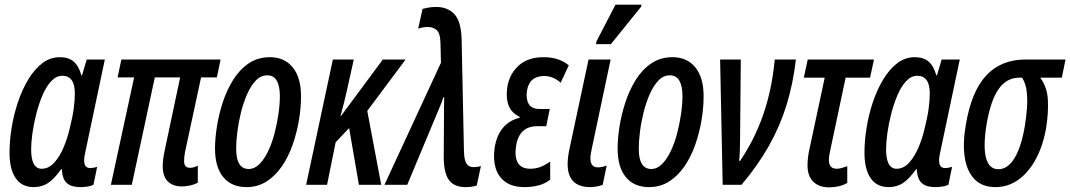

<svg xmlns="http://www.w3.org/2000/svg" viewBox="-20 -795 4604 826"><path d="M125 10Q74 10 47.5 -28.5Q21 -67 21 -138Q21 -189 30 -245Q39 -301 57 -355Q75 -409 101.5 -453Q128 -497 162 -523Q196 -549 237 -549Q275 -549 297 -530Q319 -511 330 -471H333L353 -539H431L349 -150Q346 -137 344 -125.5Q342 -114 342 -105Q342 -72 368 -72Q380 -72 398 -77L382 0Q372 5 356.5 7.5Q341 10 329 10Q293 10 276 -1Q259 -12 253 -29.5Q247 -47 246 -67H243Q215 -27 188 -8.5Q161 10 125 10ZM159 -69Q190 -69 214 -96Q238 -123 254.5 -163Q271 -203 280 -243Q292 -290 297 -327Q302 -364 302 -393Q302 -469 248 -469Q222 -469 200.5 -446Q179 -423 163 -385.5Q147 -348 136 -305Q125 -262 119.5 -222Q114 -182 114 -153Q114 -69 159 -69Z M763 7Q724 7 702 -14.5Q680 -36 680 -81Q680 -109 689 -150L755 -462H646L547 0H457L557 -462H486L502 -539H929L913 -462H845L776 -141Q774 -131 773 -121Q772 -111 772 -101Q772 -73 798 -73Q807 -73 815.5 -76Q824 -79 831 -82V-9Q816 -1 798 3Q780 7 763 7Z M1040 10Q976 10 940.5 -33Q905 -76 905 -156Q905 -198 913 -249.5Q921 -301 938 -353.5Q955 -406 982.5 -450.5Q1010 -495 1049.5 -522Q1089 -549 1141 -549Q1204 -549 1239.5 -505Q1275 -461 1275 -381Q1275 -331 1266 -277.5Q1257 -224 1239 -172.5Q1221 -121 1193 -80Q1165 -39 1127 -14.5Q1089 10 1040 10ZM1050 -68Q1075 -68 1096 -89Q1117 -110 1133.5 -144.5Q1150 -179 1161 -221Q1172 -263 1178 -305Q1184 -347 1184 -382Q1184 -425 1170.5 -448Q1157 -471 1130 -471Q1102 -471 1080.5 -448.5Q1059 -426 1043 -389.5Q1027 -353 1016.5 -310.5Q1006 -268 1001 -227Q996 -186 996 -155Q996 -68 1050 -68Z M1297 0 1412 -539H1502L1472 -404Q1467 -382 1460.5 -355.5Q1454 -329 1445 -296H1447L1627 -539H1725L1560 -318L1620 0H1524L1482 -244L1424 -183L1387 0Z M1983 10Q1932 10 1910 -22.5Q1888 -55 1889 -127L1890 -280Q1890 -304 1890 -329Q1890 -354 1891 -376H1887Q1883 -361 1876.5 -346Q1870 -331 1864 -316L1732 0H1634L1877 -525L1875 -609Q1874 -653 1858 -666Q1842 -679 1821 -679Q1811 -679 1799.5 -677Q1788 -675 1779 -672L1798 -757Q1810 -760 1824 -762.5Q1838 -765 1854 -765Q1904 -766 1934 -735Q1964 -704 1966 -624L1976 -143Q1977 -106 1987 -91Q1997 -76 2017 -76Q2035 -76 2049 -81L2031 3Q2010 10 1983 10Z M2238 10Q2185 10 2154 -12.5Q2123 -35 2112 -73Q2101 -111 2108 -159Q2117 -215 2145.5 -247Q2174 -279 2215 -288L2216 -292Q2181 -309 2168.5 -340Q2156 -371 2162 -417Q2170 -474 2210 -511.5Q2250 -549 2318 -549Q2350 -549 2376.5 -541Q2403 -533 2427 -514L2392 -439Q2360 -468 2321 -468Q2257 -468 2247 -404Q2242 -370 2254.5 -348Q2267 -326 2303 -326H2345L2330 -252H2291Q2213 -252 2200 -166Q2193 -120 2208 -94.5Q2223 -69 2262 -69Q2282 -69 2301.5 -75.5Q2321 -82 2347 -100V-22Q2324 -4 2295 3Q2266 10 2238 10Z M2516 10Q2422 8 2422 -89Q2422 -104 2424 -120Q2426 -136 2430 -155L2512 -539H2607L2526 -156Q2520 -130 2520 -114Q2520 -75 2552 -75Q2569 -75 2590 -83L2573 0Q2547 10 2516 10ZM2544 -605 2546 -617 2628 -775H2740L2738 -766L2608 -605Z M2772 10Q2708 10 2672.5 -33Q2637 -76 2637 -156Q2637 -198 2645 -249.5Q2653 -301 2670 -353.5Q2687 -406 2714.5 -450.5Q2742 -495 2781.5 -522Q2821 -549 2873 -549Q2936 -549 2971.5 -505Q3007 -461 3007 -381Q3007 -331 2998 -277.5Q2989 -224 2971 -172.5Q2953 -121 2925 -80Q2897 -39 2859 -14.5Q2821 10 2772 10ZM2782 -68Q2807 -68 2828 -89Q2849 -110 2865.5 -144.5Q2882 -179 2893 -221Q2904 -263 2910 -305Q2916 -347 2916 -382Q2916 -425 2902.5 -448Q2889 -471 2862 -471Q2834 -471 2812.5 -448.5Q2791 -426 2775 -389.5Q2759 -353 2748.5 -310.5Q2738 -268 2733 -227Q2728 -186 2728 -155Q2728 -68 2782 -68Z M3089 0 3078 -539H3167L3164 -213Q3164 -143 3160 -103H3164Q3227 -196 3264 -303.5Q3301 -411 3313 -539H3404Q3392 -435 3364 -344Q3336 -253 3288.5 -168.5Q3241 -84 3170 0Z M3548 11Q3503 11 3478.5 -13.5Q3454 -38 3454 -84Q3454 -101 3456.5 -121Q3459 -141 3465 -166L3528 -461H3438L3455 -539H3740L3723 -461H3618L3553 -154Q3550 -140 3548 -128.5Q3546 -117 3546 -106Q3546 -69 3580 -69Q3590 -69 3602 -72.5Q3614 -76 3625 -80V-8Q3608 2 3587.5 6.5Q3567 11 3548 11Z M3803 10Q3752 10 3725.5 -28.5Q3699 -67 3699 -138Q3699 -189 3708 -245Q3717 -301 3735 -355Q3753 -409 3779.5 -453Q3806 -497 3840 -523Q3874 -549 3915 -549Q3953 -549 3975 -530Q3997 -511 4008 -471H4011L4031 -539H4109L4027 -150Q4024 -137 4022 -125.5Q4020 -114 4020 -105Q4020 -72 4046 -72Q4058 -72 4076 -77L4060 0Q4050 5 4034.5 7.5Q4019 10 4007 10Q3971 10 3954 -1Q3937 -12 3931 -29.5Q3925 -47 3924 -67H3921Q3893 -27 3866 -8.5Q3839 10 3803 10ZM3837 -69Q3868 -69 3892 -96Q3916 -123 3932.5 -163Q3949 -203 3958 -243Q3970 -290 3975 -327Q3980 -364 3980 -393Q3980 -469 3926 -469Q3900 -469 3878.5 -446Q3857 -423 3841 -385.5Q3825 -348 3814 -305Q3803 -262 3797.5 -222Q3792 -182 3792 -153Q3792 -69 3837 -69Z M4263 10Q4206 10 4173 -23.5Q4140 -57 4130.5 -117.5Q4121 -178 4135 -258Q4159 -402 4223 -470.5Q4287 -539 4392 -539H4564L4548 -461H4455Q4485 -421 4488 -366Q4491 -311 4481 -248Q4468 -170 4437 -112Q4406 -54 4361.5 -22Q4317 10 4263 10ZM4275 -67Q4316 -67 4345 -115.5Q4374 -164 4389 -253Q4395 -290 4398 -328.5Q4401 -367 4397 -401.5Q4393 -436 4377 -461H4366Q4310 -461 4275.5 -411Q4241 -361 4224 -258Q4209 -164 4222 -115.5Q4235 -67 4275 -67Z"/></svg>

Font: Noto Sans ExtraCondensed Medium
Style: Italic
Weight: 500
Width: 2
Italic angle: -12°
Designer: Monotype Design Team
Foundry: Monotype Imaging Inc.
Version: Version 2.013; ttfautohint (v1.8.4.7-5d5b)